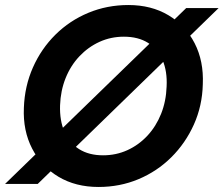

<svg xmlns="http://www.w3.org/2000/svg" viewBox="-39 -732 890 764"><path d="M-19 0 702 -700H831L111 0ZM353 12Q262 12 194 -28.5Q126 -69 89 -140.5Q52 -212 56 -303Q59 -389 92 -463.5Q125 -538 181.5 -594Q238 -650 312.5 -681Q387 -712 472 -712Q563 -712 631 -671.5Q699 -631 735.5 -560Q772 -489 768 -397Q766 -311 732.5 -236.5Q699 -162 642.5 -106Q586 -50 512 -19Q438 12 353 12ZM371 -114Q423 -114 468 -134.5Q513 -155 547.5 -192Q582 -229 602 -279Q622 -329 624 -388Q627 -448 608 -492.5Q589 -537 550 -561.5Q511 -586 454 -586Q402 -586 357 -565.5Q312 -545 277 -508Q242 -471 222 -421Q202 -371 200 -313Q198 -252 217.5 -207.5Q237 -163 276 -138.5Q315 -114 371 -114Z"/></svg>

Font: DM Sans 16pt ExtraBold
Style: Italic
Weight: 800
Italic angle: -10°
Version: Version 4.004;gftools[0.9.30]